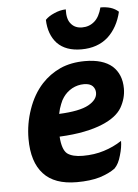

<svg xmlns="http://www.w3.org/2000/svg" viewBox="-54 -798 620 860"><g transform="rotate(-5 255.5 -368.5)"><path d="M502.9 -379.9Q502.9 -444.3 461.9 -481.4Q419.9 -517.6 339.8 -517.6Q277.3 -517.6 228.5 -496.1Q179.7 -473.6 144.5 -435.5Q102.5 -389.6 80.1 -324.2Q57.6 -259.8 57.6 -192.4Q57.6 -87.9 107.4 -34.2Q156.2 19.5 256.8 19.5Q317.4 19.5 360.4 6.8Q403.3 -6.8 429.7 -26.4Q449.2 -45.9 459 -83Q469.7 -119.1 469.7 -147.5Q432.6 -123 388.7 -109.4Q345.7 -95.7 293.9 -95.7Q247.1 -95.7 223.6 -113.3Q201.2 -131.8 197.3 -190.4Q260.7 -193.4 308.6 -203.1Q357.4 -212.9 391.6 -227.5Q455.1 -253.9 479.5 -294.9Q502.9 -335.9 502.9 -379.9ZM204.1 -292Q209 -316.4 216.8 -335Q223.6 -353.5 232.4 -365.2Q248 -387.7 272.5 -401.4Q297.9 -415 326.2 -415Q352.5 -415 365.2 -402.3Q377 -389.6 377 -372.1Q377 -340.8 336.9 -318.4Q295.9 -295.9 204.1 -292ZM274.4 -755.9Q247.1 -754.9 221.7 -743.2Q196.3 -732.4 181.6 -716.8Q183.6 -650.4 220.7 -610.4Q258.8 -571.3 329.1 -571.3Q401.4 -571.3 448.2 -612.3Q494.1 -654.3 510.7 -724.6Q496.1 -738.3 474.6 -745.1Q454.1 -751 429.7 -751Q418.9 -709 396.5 -689.5Q373 -668.9 340.8 -668.9Q308.6 -668.9 291 -690.4Q272.5 -710.9 274.4 -755.9Z"/></g></svg>

Font: cl
Style: Bold Italic
Weight: 400
Designer: Mitja Miklavcic
Version: Version 7.504; 2011; Build 1022